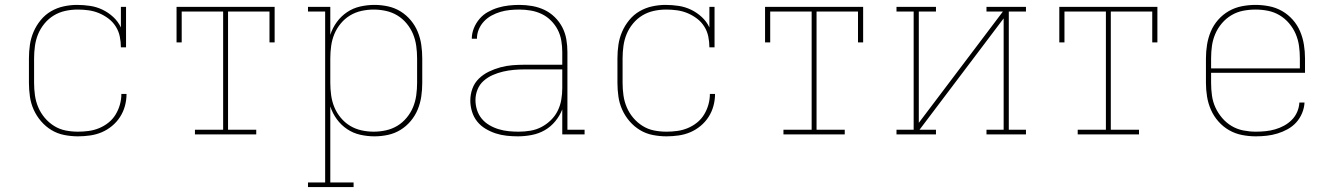

<svg xmlns="http://www.w3.org/2000/svg" viewBox="-20 -548 5440 783"><path d="M298 8Q270 8 242 2.5Q214 -3 190 -17.5Q166 -32 147.5 -53.5Q129 -75 117.5 -100.5Q106 -126 102 -154Q98 -182 98 -210V-310Q98 -338 102 -365.5Q106 -393 117 -418.5Q128 -444 146 -466Q164 -488 188 -502Q212 -516 239.5 -522Q267 -528 294 -528Q321 -528 347.5 -524Q374 -520 398 -508.5Q422 -497 442 -478.5Q462 -460 473 -436V-520H494V-355H473Q473 -377 468.5 -399Q464 -421 452 -440Q440 -459 422 -472.5Q404 -486 383.5 -494.5Q363 -503 341 -506Q319 -509 297 -509Q271 -509 246 -503.5Q221 -498 199.5 -485Q178 -472 161.5 -452Q145 -432 135.5 -409Q126 -386 122.5 -360.5Q119 -335 119 -310V-210Q119 -185 122.5 -159.5Q126 -134 136 -110.5Q146 -87 162.5 -67.5Q179 -48 200.5 -34.5Q222 -21 247 -16Q272 -11 298 -11Q320 -11 342 -14Q364 -17 384.5 -25.5Q405 -34 422.5 -48Q440 -62 451.5 -81Q463 -100 469 -121.5Q475 -143 475 -165H496Q496 -140 489.5 -116Q483 -92 469.5 -71Q456 -50 436.5 -34Q417 -18 394.5 -8.5Q372 1 347 4.5Q322 8 298 8Z M775 0V-19H890V-501H721V-375H700V-520H1100V-375H1079V-501H910V-19H1025V0Z M1422 215H1236V196H1306V-501H1236V-520H1327V-406Q1336 -434 1353.5 -458Q1371 -482 1395.5 -498.5Q1420 -515 1449 -521.5Q1478 -528 1507 -528Q1535 -528 1562.5 -522Q1590 -516 1613.5 -501.5Q1637 -487 1655 -465.5Q1673 -444 1683.5 -418.5Q1694 -393 1698 -365.5Q1702 -338 1702 -310V-210Q1702 -182 1698 -154.5Q1694 -127 1683.5 -101.5Q1673 -76 1655 -54.5Q1637 -33 1613.5 -18.5Q1590 -4 1562.5 2Q1535 8 1507 8Q1478 8 1449 1.5Q1420 -5 1395.5 -21.5Q1371 -38 1353.5 -62Q1336 -86 1327 -114V196H1422ZM1504 -11Q1529 -11 1554 -16.5Q1579 -22 1600.5 -35Q1622 -48 1638.5 -68Q1655 -88 1664.5 -111Q1674 -134 1677.5 -159.5Q1681 -185 1681 -210V-310Q1681 -335 1677.5 -360.5Q1674 -386 1664.5 -409Q1655 -432 1638.5 -452Q1622 -472 1600.5 -485Q1579 -498 1554 -503.5Q1529 -509 1504 -509Q1479 -509 1454 -503.5Q1429 -498 1407.5 -485Q1386 -472 1369.5 -452Q1353 -432 1343.5 -409Q1334 -386 1330.5 -360.5Q1327 -335 1327 -310V-210Q1327 -185 1330.5 -159.5Q1334 -134 1343.5 -111Q1353 -88 1369.5 -68Q1386 -48 1407.5 -35Q1429 -22 1454 -16.5Q1479 -11 1504 -11Z M2092 8Q2069 8 2046 5.5Q2023 3 2001.5 -4Q1980 -11 1960 -23Q1940 -35 1926 -52.5Q1912 -70 1905 -92.5Q1898 -115 1898 -138Q1898 -163 1906.5 -186.5Q1915 -210 1933 -227.5Q1951 -245 1974 -256Q1997 -267 2021 -273.5Q2045 -280 2069.5 -282Q2094 -284 2119 -284H2273V-336Q2273 -359 2269 -382.5Q2265 -406 2254.5 -426.5Q2244 -447 2227 -464Q2210 -481 2189 -491Q2168 -501 2144.5 -505Q2121 -509 2098 -509Q2078 -509 2058.5 -507Q2039 -505 2020.5 -499.5Q2002 -494 1984.5 -484.5Q1967 -475 1953.5 -460.5Q1940 -446 1932.5 -428Q1925 -410 1925 -390H1904Q1904 -412 1912.5 -433Q1921 -454 1935.5 -471Q1950 -488 1969.5 -499Q1989 -510 2010.5 -516.5Q2032 -523 2054 -525.5Q2076 -528 2098 -528Q2124 -528 2150 -523.5Q2176 -519 2199.5 -508Q2223 -497 2242 -478.5Q2261 -460 2273 -437Q2285 -414 2289.5 -388Q2294 -362 2294 -336V-19H2364V0H2273V-102Q2263 -76 2244.5 -53.5Q2226 -31 2201.5 -17Q2177 -3 2148.5 2.5Q2120 8 2092 8ZM2095 -11Q2119 -11 2143 -15Q2167 -19 2188 -30Q2209 -41 2226.5 -58Q2244 -75 2254.5 -96.5Q2265 -118 2269 -141.5Q2273 -165 2273 -189V-265H2119Q2097 -265 2075 -263Q2053 -261 2031.5 -256Q2010 -251 1989.5 -242Q1969 -233 1952.5 -218.5Q1936 -204 1927.5 -183Q1919 -162 1919 -140Q1919 -119 1925.5 -99Q1932 -79 1945 -63.5Q1958 -48 1976 -37.5Q1994 -27 2014 -21Q2034 -15 2054.5 -13Q2075 -11 2095 -11Z M2698 8Q2670 8 2642 2.5Q2614 -3 2590 -17.5Q2566 -32 2547.5 -53.5Q2529 -75 2517.5 -100.5Q2506 -126 2502 -154Q2498 -182 2498 -210V-310Q2498 -338 2502 -365.5Q2506 -393 2517 -418.5Q2528 -444 2546 -466Q2564 -488 2588 -502Q2612 -516 2639.5 -522Q2667 -528 2694 -528Q2721 -528 2747.5 -524Q2774 -520 2798 -508.5Q2822 -497 2842 -478.5Q2862 -460 2873 -436V-520H2894V-355H2873Q2873 -377 2868.5 -399Q2864 -421 2852 -440Q2840 -459 2822 -472.5Q2804 -486 2783.5 -494.5Q2763 -503 2741 -506Q2719 -509 2697 -509Q2671 -509 2646 -503.5Q2621 -498 2599.5 -485Q2578 -472 2561.5 -452Q2545 -432 2535.5 -409Q2526 -386 2522.5 -360.5Q2519 -335 2519 -310V-210Q2519 -185 2522.5 -159.5Q2526 -134 2536 -110.5Q2546 -87 2562.5 -67.5Q2579 -48 2600.5 -34.5Q2622 -21 2647 -16Q2672 -11 2698 -11Q2720 -11 2742 -14Q2764 -17 2784.5 -25.5Q2805 -34 2822.5 -48Q2840 -62 2851.5 -81Q2863 -100 2869 -121.5Q2875 -143 2875 -165H2896Q2896 -140 2889.5 -116Q2883 -92 2869.5 -71Q2856 -50 2836.5 -34Q2817 -18 2794.5 -8.5Q2772 1 2747 4.5Q2722 8 2698 8Z M3175 0V-19H3290V-501H3121V-375H3100V-520H3500V-375H3479V-501H3310V-19H3425V0Z M3797 0H3636V-19H3706V-501H3636V-520H3797V-501H3727V-47L4070 -501H4003V-520H4164V-501H4094V-19H4164V0H4003V-19H4073V-473L3730 -19H3797Z M4375 0V-19H4490V-501H4321V-375H4300V-520H4700V-375H4679V-501H4510V-19H4625V0Z M5101 8Q5073 8 5045 2.5Q5017 -3 4992.5 -17Q4968 -31 4949 -52.5Q4930 -74 4918.5 -100Q4907 -126 4902.5 -154Q4898 -182 4898 -210V-310Q4898 -338 4902.5 -366Q4907 -394 4918 -420Q4929 -446 4948 -467.5Q4967 -489 4991.5 -503Q5016 -517 5044 -522.5Q5072 -528 5100 -528Q5128 -528 5156 -522.5Q5184 -517 5208.5 -503Q5233 -489 5252 -467.5Q5271 -446 5282 -420Q5293 -394 5297.5 -366Q5302 -338 5302 -310V-251H4919V-210Q4919 -184 4922.5 -158.5Q4926 -133 4936.5 -110Q4947 -87 4964 -67Q4981 -47 5003 -34Q5025 -21 5050.5 -16Q5076 -11 5101 -11Q5121 -11 5141 -13Q5161 -15 5180 -20.5Q5199 -26 5216.5 -35.5Q5234 -45 5248 -59Q5262 -73 5270 -91.5Q5278 -110 5279 -130H5300Q5299 -108 5290 -86.5Q5281 -65 5266 -48.5Q5251 -32 5231 -21Q5211 -10 5189.5 -3.5Q5168 3 5146 5.5Q5124 8 5101 8ZM4919 -269H5281V-310Q5281 -336 5277.5 -361Q5274 -386 5264 -409.5Q5254 -433 5237 -453Q5220 -473 5198 -486Q5176 -499 5151 -504Q5126 -509 5100 -509Q5074 -509 5049 -504Q5024 -499 5002 -486Q4980 -473 4963 -453Q4946 -433 4936 -409.5Q4926 -386 4922.5 -361Q4919 -336 4919 -310Z"/></svg>

Font: Iosevka HT Thin Extended
Style: Regular
Weight: 100
Width: 7
Monospace: yes
Designer: Belleve Invis
Foundry: Belleve Invis
Version: Version 32.3.0; ttfautohint (v1.8.4)